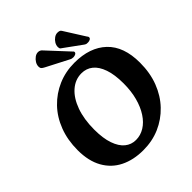

<svg xmlns="http://www.w3.org/2000/svg" viewBox="-247 -1064 1235 1235"><g transform="rotate(-45 370.0 -447.0)"><path d="M339 16Q250 16 182.5 -17.5Q115 -51 77.5 -118Q40 -185 40 -283Q40 -375 69 -451Q98 -527 150.5 -581.5Q203 -636 272.5 -666Q342 -696 423 -696Q563 -696 642.5 -620.5Q722 -545 722 -398Q722 -305 693 -229.5Q664 -154 611.5 -99Q559 -44 490 -14Q421 16 339 16ZM352 -64Q394 -64 430.5 -86.5Q467 -109 494.5 -151Q522 -193 537.5 -250.5Q553 -308 553 -378Q553 -458 534.5 -511Q516 -564 483.5 -590Q451 -616 407 -616Q350 -616 305 -576.5Q260 -537 234.5 -466Q209 -395 209 -302Q209 -222 227.5 -169Q246 -116 278 -90Q310 -64 352 -64ZM598 -760 511 -898Q507 -905 499.5 -907.5Q492 -910 482 -910Q467 -910 452.5 -900Q438 -890 428.5 -874.5Q419 -859 419 -842Q419 -829 425.5 -824Q432 -819 445 -810L551 -733Q560 -727 565.5 -726.5Q571 -726 578 -726Q589 -726 597.5 -731Q606 -736 606 -744Q606 -748 604 -751.5Q602 -755 598 -760ZM464 -757 334 -897Q323 -910 305 -910Q290 -910 275.5 -899.5Q261 -889 251.5 -873.5Q242 -858 242 -841Q242 -829 248 -822.5Q254 -816 268 -809L417 -732Q424 -728 430.5 -726.5Q437 -725 444 -725Q455 -725 464 -730Q473 -735 473 -743Q473 -747 471 -750Q469 -753 464 -757Z"/></g></svg>

Font: Alkatra SemiBold
Style: Regular
Weight: 600
Designer: Suman Bhandary
Version: Version 1.100;gftools[0.9.22]